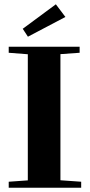

<svg xmlns="http://www.w3.org/2000/svg" viewBox="-20 -883 423 903"><path d="M111.3 -710.4 86.9 -747.6 242.7 -862.8 287.6 -803.2ZM21 0V-28.3L110.8 -34.7V-627.9L21 -634.8V-663.1H354.5V-634.8L264.2 -628.4V-35.2L361.8 -28.3V0Z"/></svg>

Font: Elstob
Style: Bold
Weight: 700
Designer: Peter S. Baker
Version: Version 1.015